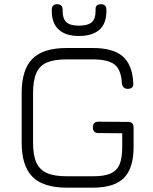

<svg xmlns="http://www.w3.org/2000/svg" viewBox="-20 -866 706 886"><path d="M408.5 0C408.5 0 288.5 0 288.5 0C216 0 163.5 -16.5 130 -50C96.5 -83.5 80 -136 80 -208.5C80 -208.5 80 -208.5 80 -208.5C80 -208.5 80 -436 80 -436C80 -509 96.5 -562 130 -595C163 -628 215.5 -644.5 287.5 -644.5C287.5 -644.5 287.5 -644.5 287.5 -644.5C287.5 -644.5 408.5 -644.5 408.5 -644.5C470 -644.5 515.5 -632 545.5 -606.5C575.5 -581 592 -540 595 -483.5C595 -483.5 595 -483.5 595 -483.5C596 -474.5 594.5 -467.5 590 -463C585.5 -458.5 578.5 -456 570 -456C570 -456 570 -456 570 -456C553.5 -456 544 -465 542.5 -482.5C542.5 -482.5 542.5 -482.5 542.5 -482.5C540 -524 529 -552.5 508.5 -568.5C488 -584 455 -592 408.5 -592C408.5 -592 408.5 -592 408.5 -592C408.5 -592 287.5 -592 287.5 -592C249 -592 218.5 -587 196 -577.5C173.5 -567.5 157 -551 147.5 -528.5C137.5 -505.5 132.5 -474.5 132.5 -436C132.5 -436 132.5 -436 132.5 -436C132.5 -436 132.5 -208.5 132.5 -208.5C132.5 -170 137.5 -139 147.5 -116.5C157.5 -94 174 -77.5 196.5 -67.5C219 -57.5 250 -52.5 288.5 -52.5C288.5 -52.5 288.5 -52.5 288.5 -52.5C288.5 -52.5 408.5 -52.5 408.5 -52.5C442.5 -52.5 469.5 -56.5 489.5 -65C509 -73.5 523 -87.5 531.5 -107C540 -126.5 544 -154 544 -188.5C544 -188.5 544 -188.5 544 -188.5C544 -188.5 544 -251 544 -251C544 -251 434.5 -252 434.5 -252C417 -252 408.5 -261 408.5 -278.5C408.5 -278.5 408.5 -278.5 408.5 -278.5C408.5 -296 417 -304.5 434.5 -304.5C434.5 -304.5 434.5 -304.5 434.5 -304.5C434.5 -304.5 570.5 -303.5 570.5 -303.5C588 -303.5 596.5 -295 596.5 -277.5C596.5 -277.5 596.5 -277.5 596.5 -277.5C596.5 -277.5 596.5 -188.5 596.5 -188.5C596.5 -122.5 581.5 -74.5 552 -45C522.5 -15 474.5 0 408.5 0C408.5 0 408.5 0 408.5 0ZM345.5 -700C345.5 -700 345.5 -700 345.5 -700C304.5 -699.5 273 -709.5 251.5 -729C230 -748.5 219 -777 219 -814.5C219 -814.5 219 -814.5 219 -814.5C219 -814.5 219 -821.5 219 -821.5C219 -838 227.5 -846.5 244 -846.5C244 -846.5 244 -846.5 244 -846.5C260.5 -846.5 269 -838 269 -821.5C269 -821.5 269 -821.5 269 -821.5C269 -821.5 269 -814.5 269 -814.5C269 -791 275 -774 286.5 -763.5C298 -753 317.5 -747.5 345 -747.5C345 -747.5 345 -747.5 345 -747.5C373 -748 392.5 -753.5 404 -764C415.5 -774.5 421 -791 421 -814.5C421 -814.5 421 -814.5 421 -814.5C421 -814.5 421 -824.5 421 -824.5C421 -839 429.5 -846.5 446 -846.5C446 -846.5 446 -846.5 446 -846.5C462.5 -846.5 471 -838 471 -821.5C471 -821.5 471 -821.5 471 -821.5C471 -821.5 471 -814.5 471 -814.5C471 -776 460 -747 438.5 -728.5C416.5 -709.5 385.5 -700 345.5 -700Z"/></svg>

Font: Jura-Fortis-Regular
Style: Regular
Weight: 500
Designer: Daniel Johnson, Alexei Vanyashin, Mirko Velimirovic
Foundry: Daniel Johnson
Version: ""